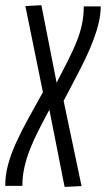

<svg xmlns="http://www.w3.org/2000/svg" viewBox="-34 -725 412 749"><path d="M218 4.1 158.6 -296.9Q135.6 -254.5 116.1 -216Q96.5 -177.5 82.4 -141.2Q68.3 -104.8 60.7 -69.9Q53.1 -34.9 53.4 0H-13.5Q-13.9 -41 -2.2 -83.9Q9.6 -126.9 30.3 -171.7Q51 -216.6 77.7 -264.9Q104.3 -313.2 133.4 -365.3L65.1 -701.2L127.4 -704.8L186.9 -402.4Q211.8 -450.6 231.4 -489.4Q251.1 -528.1 264.8 -562.2Q278.6 -596.3 285.7 -630Q292.8 -663.6 292.8 -700H358.9Q358.9 -669.3 351.2 -636.5Q343.5 -603.7 330 -568.1Q316.6 -532.5 298.5 -494.8Q280.4 -457.1 258.6 -416.3Q236.8 -375.5 214.2 -331.5L284.1 1Z"/></svg>

Font: Georama ExtraCondensed Thin
Style: Italic
Weight: 100
Width: 2
Italic angle: -9°
Designer: Jean-Baptiste Levee
Foundry: Production Type
Version: Version 1.001